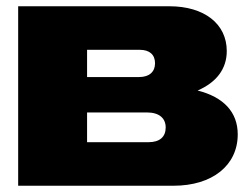

<svg xmlns="http://www.w3.org/2000/svg" viewBox="-20 -593 805 613"><path d="M534 0C658 0 739 -65 739 -164C739 -235 694 -283 611 -304C671 -330 704 -373 704 -430C704 -517 632 -573 521 -573H38V0ZM258 -234H449C489 -234 509 -215 509 -186C509 -156 490 -139 454 -139H258ZM258 -434H426C458 -434 475 -418 475 -391C475 -364 457 -347 424 -347H258Z"/></svg>

Font: Bounded ExtBd
Style: Regular
Weight: 800
Designer: Vlad Churkin
Version: Version 3.0